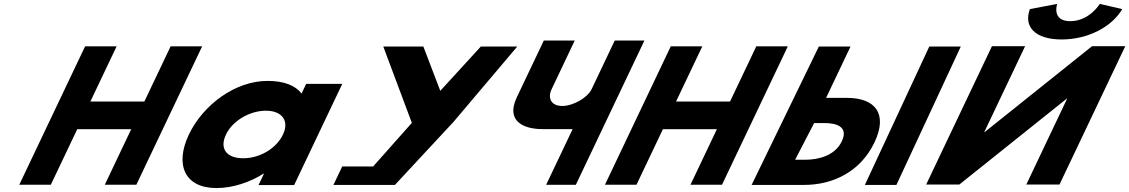

<svg xmlns="http://www.w3.org/2000/svg" viewBox="-20 -938 5723 973"><path d="M371.4 -283.2H644.9L511.2 -1.9H671L1004.4 -703.1H844.6L711.6 -423.5H438L571 -703.1H411.2L77.8 -1.9H237.6Z M937.1 -256C865.8 -106 913.2 15 1077.3 15C1162 15 1249.3 -16 1315.3 -58H1317.7L1290.1 0H1470.6L1714.5 -513H1531.6L1508.3 -464C1477 -505 1419 -528 1335.5 -528C1171.4 -528 1008.4 -406 937.1 -256ZM1125.1 -256C1158.8 -327 1246.7 -377 1327.8 -377C1407.7 -377 1447.8 -327 1414 -256C1380.8 -186 1296.7 -136 1213.2 -136C1126.1 -136 1091.8 -186 1125.1 -256Z M1922.4 -702.1 2067.1 -315.4 1871 -94.4H1714.2L1669.8 -0.9H1788H1981.4L2278.4 -320.5L2601.2 -702.1H2416.6L2211.2 -477.7L2125.5 -702.1Z M3245.7 -732.5H3095.3L2978.1 -486C2957.5 -442.7 2884.2 -401 2829.7 -401C2771 -401 2754.8 -442.7 2775.5 -486L2892.6 -732.5H2735.8L2599.2 -445.2C2541.4 -323.7 2633.8 -283.7 2728.6 -283.7H2881.9L2747.7 -1.5H2898.2Z M3339.4 -283.2H3612.9L3479.2 -1.9H3639L3972.4 -703.1H3812.6L3679.6 -423.5H3406L3539 -703.1H3379.2L3045.8 -1.9H3205.6Z M4849 -702.1H4689.3L4363 -0.9H4522.8ZM3789 -0.9 4129.6 -702.1H4290.1L4166.4 -442H4272.1C4416.1 -442 4480.5 -361.3 4411.8 -216.8C4342.7 -71.4 4206.3 -0.9 4054.5 -0.9ZM4105.8 -314.5 4009.5 -128.4H4059C4129.5 -128.4 4211.6 -149.6 4246 -221.9C4279.9 -293.3 4224.6 -314.5 4155.4 -314.5Z M5553.5 -918.2C5553.5 -918.2 5500.6 -830.7 5403.9 -830.7C5307.2 -830.7 5337.5 -918.2 5337.5 -918.2L5199 -891.9C5166 -800.9 5227.2 -738 5359.9 -738C5492.5 -738 5613.9 -800.9 5667.3 -891.9ZM5387.9 -438H5385.9L4841.6 -2.8H4673.5L5006.9 -704H5175L4968.1 -268.8H4970.2L5514.4 -704H5682.6L5349.2 -2.8H5181Z"/></svg>

Font: Hussar
Style: BdSuprExtOblFive
Weight: 700
Foundry: Cannot Into Space Fonts
Version: Version 2.00